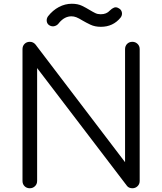

<svg xmlns="http://www.w3.org/2000/svg" viewBox="-20 -1004 865 1024"><path d="M139 0Q122 0 111 -11Q100 -22 100 -39V-742Q100 -759 111 -770Q122 -781 139 -781Q157 -781 169 -767L647 -139V-742Q647 -759 658 -770Q669 -781 686 -781Q702 -781 713.5 -770Q725 -759 725 -742V-39Q725 -22 713.5 -11Q702 0 686 0Q678 0 670 -3Q662 -6 657 -13L178 -641V-39Q178 -22 166.5 -11Q155 0 139 0ZM518 -861Q486 -861 462 -872.5Q438 -884 421 -894Q400 -907 387 -912Q374 -917 361 -917Q343 -917 326.5 -908.5Q310 -900 295 -882Q286 -869 272 -865Q258 -861 245 -868Q232 -875 229.5 -889.5Q227 -904 236 -917Q261 -949 294 -966.5Q327 -984 363 -984Q395 -984 417.5 -973Q440 -962 456 -952Q476 -940 488.5 -934Q501 -928 517 -928Q533 -928 545 -933Q557 -938 566 -948Q577 -959 588.5 -963.5Q600 -968 613 -960Q627 -953 630 -938Q633 -923 623 -910Q583 -861 518 -861Z"/></svg>

Font: Comfortaa
Style: Regular
Weight: 400
Designer: Johan Aakerlund
Foundry: Johan Aakerlund
Version: Version 3.104; ttfautohint (v1.8.1.43-b0c9)